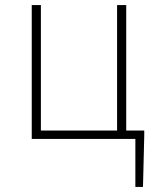

<svg xmlns="http://www.w3.org/2000/svg" viewBox="-20 -547 616 756"><path d="M513 189V0H105V-527H141V-33H441V-527H477V-33H548V-13L543 189Z"/></svg>

Font: Noto Sans SC Thin
Style: Regular
Weight: 100
Designer: Ryoko NISHIZUKA 西塚涼子 (kana, bopomofo & ideographs); Paul D. Hunt (Latin, Greek & Cyrillic); Sandoll Communications 산돌커뮤니
Foundry: Adobe
Version: Version 2.004-H2;hotconv 1.0.118;makeotfexe 2.5.65603